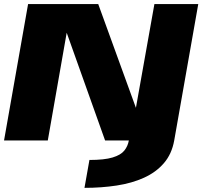

<svg xmlns="http://www.w3.org/2000/svg" viewBox="-21 -695 1004 950"><path d="M397 234.5 421.5 96.5Q495.5 96.5 536 84.2Q576.5 72 594 50.2Q611.5 28.5 616.5 0H499L309 -533L215.5 0H-1L118 -675H465L651.5 -161.5L743 -675H960L841 0Q829 67 790 112.2Q751 157.5 691.2 184.5Q631.5 211.5 556.2 223Q481 234.5 397 234.5Z"/></svg>

Font: Anybody ExtraExpanded ExtraBold
Style: Italic
Weight: 800
Width: 8
Italic angle: -10°
Designer: Tyler Finck
Foundry: Etcetera Type Company
Version: Version 1.010; ttfautohint (v1.8.3) -l 8 -r 50 -G 200 -x 14 